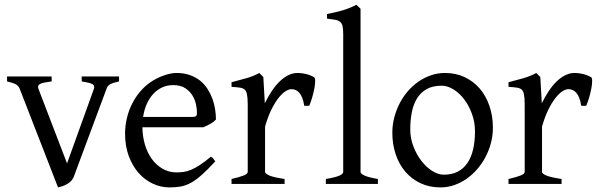

<svg xmlns="http://www.w3.org/2000/svg" viewBox="-20 -777 2537 811"><path d="M482.9 -433.1Q468.3 -429.7 459 -426.8Q449.7 -423.8 443.8 -420.2Q438 -416.5 434.8 -411.9Q431.6 -407.2 429.2 -399.9L291 -28.8Q286.6 -18.1 278.3 -10.5Q270 -2.9 260.3 2.2Q250.5 7.3 241 10.3Q231.4 13.2 225.1 14.6L64 -399.9Q59.6 -413.6 46.9 -420.7Q34.2 -427.7 9.8 -433.1V-454.1H198.2V-433.1Q179.2 -430.7 167.2 -428.2Q155.3 -425.8 148.7 -422.1Q142.1 -418.5 141.1 -413.1Q140.1 -407.7 143.1 -399.9L263.2 -86.9L376 -399.9Q378.4 -407.2 377.7 -412.4Q377 -417.5 371.1 -421.1Q365.2 -424.8 354.2 -427.5Q343.3 -430.2 325.2 -433.1V-454.1H482.9Z M711.4 -417.5Q686 -417.5 664.8 -407.7Q643.6 -397.9 627.2 -380.1Q610.8 -362.3 599.9 -337.6Q588.9 -313 584.5 -283.2H793.5Q804.7 -283.2 808.3 -286.9Q812 -290.5 812 -300.8Q812 -314 808.3 -333.7Q804.7 -353.5 793.7 -372.3Q782.7 -391.1 762.9 -404.3Q743.2 -417.5 711.4 -417.5ZM892.1 -272Q883.3 -262.2 868.7 -253.9Q854 -245.6 838.4 -239.3H581.5Q582 -201.2 592 -166.7Q602.1 -132.3 620.8 -106.2Q639.6 -80.1 666.3 -64.5Q692.9 -48.8 726.1 -48.8Q741.2 -48.8 755.6 -50.8Q770 -52.7 786.6 -59.6Q803.2 -66.4 823.5 -79.6Q843.8 -92.8 871.1 -115.2Q877.4 -111.8 882.1 -105.5Q886.7 -99.1 889.2 -95.2Q856.4 -59.6 831.8 -37.8Q807.1 -16.1 785.4 -4.4Q763.7 7.3 742.4 11Q721.2 14.6 696.3 14.6Q658.7 14.6 624.8 -1.5Q590.8 -17.6 564.9 -47.1Q539.1 -76.7 523.7 -118.4Q508.3 -160.2 508.3 -211.9Q508.3 -244.6 515.6 -276.4Q522.9 -308.1 536.9 -336.4Q550.8 -364.7 570.8 -388.7Q590.8 -412.6 616.2 -430.2Q627 -437.5 640.4 -444.6Q653.8 -451.7 668.5 -457Q683.1 -462.4 697.5 -465.6Q711.9 -468.8 725.1 -468.8Q756.8 -468.8 781.7 -460Q806.6 -451.2 825.2 -436.3Q843.8 -421.4 856.4 -401.6Q869.1 -381.8 877.2 -359.9Q885.3 -337.9 888.7 -315.2Q892.1 -292.5 892.1 -272Z M1307.1 -450.7Q1311.5 -447.8 1311.3 -433.6Q1311 -419.4 1307.4 -400.9Q1303.7 -382.3 1297.9 -362.8Q1292 -343.3 1286.1 -330.1H1265.1Q1262.2 -349.6 1256.8 -363.3Q1251.5 -377 1244.4 -385Q1237.3 -393.1 1228.8 -396.7Q1220.2 -400.4 1210.9 -400.4Q1200.2 -400.4 1185.8 -391.4Q1171.4 -382.3 1156.2 -363Q1141.1 -343.8 1126.2 -313.7Q1111.3 -283.7 1099.6 -242.2V-50.8Q1099.6 -43.5 1117.9 -35.6Q1136.2 -27.8 1182.1 -21V0H958V-21Q990.2 -28.3 1008.3 -35.4Q1026.4 -42.5 1026.4 -50.8V-335Q1026.4 -351.1 1025.4 -362.1Q1024.4 -373 1022.9 -379.9Q1021.5 -386.7 1019.3 -390.6Q1017.1 -394.5 1015.1 -397Q1011.7 -400.4 1007.6 -402.6Q1003.4 -404.8 996.8 -406.2Q990.2 -407.7 981 -408.4Q971.7 -409.2 958 -410.2V-429.7Q989.7 -438 1020.3 -446.5Q1050.8 -455.1 1075.2 -468.8L1092.3 -451.7L1098.6 -340.8Q1111.8 -367.7 1127.2 -391.1Q1142.6 -414.6 1160.2 -431.9Q1177.7 -449.2 1197 -459Q1216.3 -468.8 1237.3 -468.8Q1252.9 -468.8 1271 -464.8Q1289.1 -460.9 1307.1 -450.7Z M1356.4 0V-21Q1377.4 -24.4 1391.6 -28.1Q1405.8 -31.7 1414.1 -35.4Q1422.4 -39.1 1426 -43Q1429.7 -46.9 1429.7 -50.8V-632.8Q1429.7 -654.8 1426.8 -667Q1423.8 -679.2 1416 -685.3Q1408.2 -691.4 1395 -693.6Q1381.8 -695.8 1361.3 -698.2V-717.8Q1396.5 -724.6 1425.8 -732.9Q1455.1 -741.2 1485.4 -756.8L1502.9 -740.2V-50.8Q1502.9 -43.5 1519.5 -35.6Q1536.1 -27.8 1576.2 -21V0Z M1986.3 -222.2Q1986.3 -260.7 1973.6 -295.7Q1960.9 -330.6 1940.9 -357.2Q1920.9 -383.8 1895.5 -399.4Q1870.1 -415 1845.2 -415Q1808.1 -415 1782.7 -400.9Q1757.3 -386.7 1741.9 -362.1Q1726.6 -337.4 1719.7 -303.7Q1712.9 -270 1712.9 -231Q1712.9 -192.4 1726.6 -157.5Q1740.2 -122.6 1761 -96.2Q1781.7 -69.8 1806.6 -54.4Q1831.5 -39.1 1854 -39.1Q1888.7 -39.1 1913.6 -52Q1938.5 -64.9 1954.6 -88.9Q1970.7 -112.8 1978.5 -146.5Q1986.3 -180.2 1986.3 -222.2ZM2062 -236.8Q2062 -204.1 2053.7 -172.9Q2045.4 -141.6 2030.8 -113.8Q2016.1 -85.9 1995.6 -62.3Q1975.1 -38.6 1950.4 -21.5Q1925.8 -4.4 1897.9 5.1Q1870.1 14.6 1840.3 14.6Q1793.9 14.6 1756.6 -2.9Q1719.2 -20.5 1692.6 -51.3Q1666 -82 1651.6 -124.5Q1637.2 -167 1637.2 -216.8Q1637.2 -249 1645.3 -280.3Q1653.3 -311.5 1667.7 -339.6Q1682.1 -367.7 1702.4 -391.4Q1722.7 -415 1747.3 -432.1Q1772 -449.2 1800.5 -459Q1829.1 -468.8 1859.4 -468.8Q1905.3 -468.8 1942.6 -451.2Q1980 -433.6 2006.6 -402.6Q2033.2 -371.6 2047.6 -329.1Q2062 -286.6 2062 -236.8Z M2477.1 -450.7Q2481.4 -447.8 2481.2 -433.6Q2481 -419.4 2477.3 -400.9Q2473.6 -382.3 2467.8 -362.8Q2461.9 -343.3 2456.1 -330.1H2435.1Q2432.1 -349.6 2426.8 -363.3Q2421.4 -377 2414.3 -385Q2407.2 -393.1 2398.7 -396.7Q2390.1 -400.4 2380.9 -400.4Q2370.1 -400.4 2355.7 -391.4Q2341.3 -382.3 2326.2 -363Q2311 -343.8 2296.1 -313.7Q2281.2 -283.7 2269.5 -242.2V-50.8Q2269.5 -43.5 2287.8 -35.6Q2306.2 -27.8 2352.1 -21V0H2127.9V-21Q2160.2 -28.3 2178.2 -35.4Q2196.3 -42.5 2196.3 -50.8V-335Q2196.3 -351.1 2195.3 -362.1Q2194.3 -373 2192.9 -379.9Q2191.4 -386.7 2189.2 -390.6Q2187 -394.5 2185.1 -397Q2181.6 -400.4 2177.5 -402.6Q2173.3 -404.8 2166.7 -406.2Q2160.2 -407.7 2150.9 -408.4Q2141.6 -409.2 2127.9 -410.2V-429.7Q2159.7 -438 2190.2 -446.5Q2220.7 -455.1 2245.1 -468.8L2262.2 -451.7L2268.6 -340.8Q2281.7 -367.7 2297.1 -391.1Q2312.5 -414.6 2330.1 -431.9Q2347.7 -449.2 2366.9 -459Q2386.2 -468.8 2407.2 -468.8Q2422.9 -468.8 2440.9 -464.8Q2459 -460.9 2477.1 -450.7Z"/></svg>

Font: Noto Serif Devanagari
Style: Regular
Weight: 400
Designer: Monotype Design Team
Foundry: Monotype Imaging Inc.
Version: Version 1.01